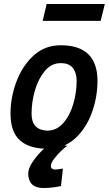

<svg xmlns="http://www.w3.org/2000/svg" viewBox="-20 -738 548 967"><path d="M218 11Q127 11 80 -31.5Q33 -74 33 -166Q33 -248 63 -327.5Q93 -407 149.5 -458.5Q206 -510 286 -510Q471 -510 471 -330Q471 -250 443 -171.5Q415 -93 358.5 -41Q302 11 218 11ZM218 -80Q265 -80 298.5 -118Q332 -156 349 -214Q366 -272 366 -332Q366 -371 347 -395.5Q328 -420 286 -420Q239 -420 206.5 -381.5Q174 -343 156.5 -284.5Q139 -226 139 -165Q139 -83 218 -80ZM199 209Q125 209 122 139Q122 111 142.5 80Q163 49 188.5 23.5Q214 -2 232 -14L319 -4Q307 4 287.5 22.5Q268 41 252 62.5Q236 84 236 99Q236 113 255 116Q268 116 297 111L287 199Q241 209 199 209ZM487 -633H195L215 -718H508Z"/></svg>

Font: Storia Sans SemiBold
Style: Italic
Weight: 600
Italic angle: -13°
Designer: Campivisivi
Foundry: Accademia di Belle Arti di Urbino and students of MA course of Visual design
Version: Version 60.001;May 25, 2020;FontCreator 12.0.0.2522 64-bit